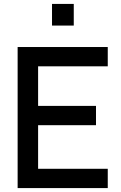

<svg xmlns="http://www.w3.org/2000/svg" viewBox="-20 -960 620 980"><path d="M245.5 -829.5V-940H356.5V-829.5ZM70 0V-720H530V-621.5H174.5V-419.5H470V-321H174.5V-98.5H530V0Z"/></svg>

Font: Manrope ExtraLight SemiBold
Style: Regular
Weight: 600
Version: Version 4.504